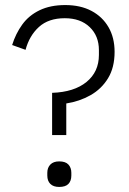

<svg xmlns="http://www.w3.org/2000/svg" viewBox="-20 -730 509 759"><path d="M242 -196H186V-363Q273 -366 322 -406Q371 -446 371 -513V-532Q371 -588 334.5 -623Q298 -658 236 -658Q172 -658 134 -623.5Q96 -589 81 -533L28 -552Q42 -597 68 -633Q94 -669 136.5 -689.5Q179 -710 238 -710Q298 -710 341.5 -687Q385 -664 409 -622.5Q433 -581 433 -525Q433 -463 407 -420.5Q381 -378 337.5 -353.5Q294 -329 242 -321ZM214 9Q191 9 179 -3Q167 -15 167 -36V-47Q167 -67 179 -79.5Q191 -92 214 -92Q239 -92 250.5 -79.5Q262 -67 262 -47V-36Q262 -15 250.5 -3Q239 9 214 9Z"/></svg>

Font: IBM Plex Sans Light
Style: Regular
Weight: 300
Designer: Mike Abbink, Paul van der Laan, Pieter van Rosmalen
Foundry: Bold Monday
Version: Version 3.201